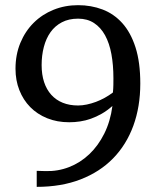

<svg xmlns="http://www.w3.org/2000/svg" viewBox="-20 -707 603 743"><path d="M418.9 -403.8Q418.9 -455.1 411.1 -497.6Q403.3 -540 386.5 -570.6Q369.6 -601.1 343.8 -617.9Q317.9 -634.8 282.2 -634.8Q246.1 -634.8 219.5 -620.8Q192.9 -606.9 175.5 -582.5Q158.2 -558.1 149.7 -525.4Q141.1 -492.7 141.1 -455.1Q141.1 -418.5 150.6 -389.4Q160.2 -360.4 178.5 -340.1Q196.8 -319.8 222.9 -309.3Q249 -298.8 282.2 -298.8Q298.3 -298.8 315.9 -302.5Q333.5 -306.2 351.1 -312.7Q368.7 -319.3 385.5 -328.6Q402.3 -337.9 417 -349.1Q418.5 -364.7 418.7 -378.7Q418.9 -392.6 418.9 -403.8ZM522.9 -383.8Q522.9 -294.4 496.1 -220.7Q469.2 -147 417.7 -94.2Q366.2 -41.5 291.7 -12.7Q217.3 16.1 122.1 16.1V-45.9L155.8 -44.9Q203.6 -43.5 247.1 -60.3Q290.5 -77.1 325.2 -109.9Q359.9 -142.6 383.5 -189.9Q407.2 -237.3 415 -296.9Q394.5 -278.8 373.5 -266.8Q352.5 -254.9 331.8 -247.6Q311 -240.2 290 -237.1Q269 -233.9 248 -233.9Q200.7 -233.9 162.4 -249.5Q124 -265.1 96.9 -292.7Q69.8 -320.3 54.9 -358.2Q40 -396 40 -440.9Q40 -495.6 58.8 -541Q77.6 -586.4 110.4 -618.9Q143.1 -651.4 187.3 -669.2Q231.4 -687 282.2 -687Q332.5 -687 376.5 -670.4Q420.4 -653.8 453.1 -617.7Q485.8 -581.5 504.4 -523.7Q522.9 -465.8 522.9 -383.8Z"/></svg>

Font: BabelStone Ogham Pictish
Style: Regular
Weight: 400
Designer: Andrew West
Foundry: BabelStone
Version: Version 1.02 March 14, 2022